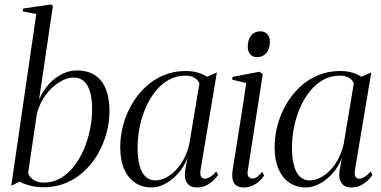

<svg xmlns="http://www.w3.org/2000/svg" viewBox="-20 -837 1721 868"><path d="M156.5 -386.5Q174.5 -428 201.8 -457.5Q229 -487 261.5 -502.8Q294 -518.5 326.5 -518.5Q377.5 -518.5 410.2 -496.2Q443 -474 459 -433Q475 -392 475 -335.5Q475 -285.5 461.8 -236Q448.5 -186.5 423.2 -142.2Q398 -98 361.5 -63.8Q325 -29.5 278.8 -10Q232.5 9.5 177.5 9.5Q146.5 9.5 118.5 2.8Q90.5 -4 68.5 -15.5L31 2.5L144 -773.5L82.5 -785.5L85 -798.5L211.5 -817L219 -809ZM107 -54Q114 -35.5 132.5 -23.5Q151 -11.5 178.5 -11.5Q220 -11.5 254.5 -31.8Q289 -52 315.2 -86.2Q341.5 -120.5 359.8 -163.5Q378 -206.5 387.2 -253Q396.5 -299.5 396.5 -343.5Q396.5 -412.5 375.5 -449.5Q354.5 -486.5 312.5 -486.5Q283 -486.5 249 -466Q215 -445.5 187 -408.5Q159 -371.5 146.5 -321Z M887 -70.5Q883.5 -47.5 889 -38.2Q894.5 -29 907.5 -29Q916 -29 930.2 -37.2Q944.5 -45.5 957 -62L966 -47Q960.5 -37.5 947.2 -23.8Q934 -10 914.5 0.2Q895 10.5 870 10.5Q840.5 10.5 826.2 -9Q812 -28.5 817 -65L827.5 -124Q814 -86 787.5 -55.5Q761 -25 728.8 -7.2Q696.5 10.5 665 10.5Q623 10.5 591 -10.8Q559 -32 541.2 -72.5Q523.5 -113 523.5 -171.5Q523.5 -221.5 536.8 -271Q550 -320.5 575.2 -364.5Q600.5 -408.5 636.8 -442.8Q673 -477 719 -496.5Q765 -516 819.5 -516Q848 -516 872.2 -509.5Q896.5 -503 916 -490L960.5 -509.5ZM881.5 -460Q875.5 -475.5 859.5 -485.2Q843.5 -495 818.5 -495Q777 -495 743 -476Q709 -457 682.8 -424.2Q656.5 -391.5 638.5 -349.5Q620.5 -307.5 611.2 -261.5Q602 -215.5 602 -170Q602 -119 611.8 -86Q621.5 -53 639.2 -37.2Q657 -21.5 681 -21.5Q704.5 -21.5 728.2 -33Q752 -44.5 773.5 -66.2Q795 -88 811.2 -118.5Q827.5 -149 836 -187Z M1081.5 10.5Q1064 10.5 1051.2 3.2Q1038.5 -4 1033 -21Q1027.5 -38 1031.5 -66.5Q1033 -77 1038 -108.5Q1043 -140 1050.2 -184.5Q1057.5 -229 1065.2 -278.8Q1073 -328.5 1080.5 -376.2Q1088 -424 1093 -461.5L1029.5 -477L1031.5 -489.5L1152.5 -512.5L1168 -502.5L1100 -64Q1097 -44 1104.8 -37Q1112.5 -30 1120.5 -30Q1130.5 -30 1140 -35.8Q1149.5 -41.5 1165.5 -60L1174 -43.5Q1165 -29 1151 -16.8Q1137 -4.5 1119.5 3Q1102 10.5 1081.5 10.5ZM1142 -578.5Q1122 -578.5 1111 -592Q1100 -605.5 1100 -624.5Q1100 -658.5 1115.8 -677Q1131.5 -695.5 1156.5 -695.5Q1178 -695.5 1189 -682Q1200 -668.5 1200 -649.5Q1200 -616 1184 -597.2Q1168 -578.5 1142 -578.5Z M1585 -70.5Q1581.5 -47.5 1587 -38.2Q1592.5 -29 1605.5 -29Q1614 -29 1628.2 -37.2Q1642.5 -45.5 1655 -62L1664 -47Q1658.5 -37.5 1645.2 -23.8Q1632 -10 1612.5 0.2Q1593 10.5 1568 10.5Q1538.5 10.5 1524.2 -9Q1510 -28.5 1515 -65L1525.5 -124Q1512 -86 1485.5 -55.5Q1459 -25 1426.8 -7.2Q1394.5 10.5 1363 10.5Q1321 10.5 1289 -10.8Q1257 -32 1239.2 -72.5Q1221.5 -113 1221.5 -171.5Q1221.5 -221.5 1234.8 -271Q1248 -320.5 1273.2 -364.5Q1298.5 -408.5 1334.8 -442.8Q1371 -477 1417 -496.5Q1463 -516 1517.5 -516Q1546 -516 1570.2 -509.5Q1594.5 -503 1614 -490L1658.5 -509.5ZM1579.5 -460Q1573.5 -475.5 1557.5 -485.2Q1541.5 -495 1516.5 -495Q1475 -495 1441 -476Q1407 -457 1380.8 -424.2Q1354.5 -391.5 1336.5 -349.5Q1318.5 -307.5 1309.2 -261.5Q1300 -215.5 1300 -170Q1300 -119 1309.8 -86Q1319.5 -53 1337.2 -37.2Q1355 -21.5 1379 -21.5Q1402.5 -21.5 1426.2 -33Q1450 -44.5 1471.5 -66.2Q1493 -88 1509.2 -118.5Q1525.5 -149 1534 -187Z"/></svg>

Font: Merriweather 144pt Light
Style: Italic
Weight: 300
Italic angle: -7.8°
Version: Version 2.101